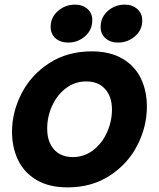

<svg xmlns="http://www.w3.org/2000/svg" viewBox="-20 -798 688 830"><path d="M32 -228Q32 -314 73.5 -394.5Q115 -475 193.5 -525.5Q272 -576 376 -576Q456 -576 510 -544Q564 -512 589.5 -458Q615 -404 615 -337Q615 -251 574 -170.5Q533 -90 455 -39Q377 12 272 12Q192 12 138 -20Q84 -52 58 -106.5Q32 -161 32 -228ZM464 -325Q464 -380 434.5 -413Q405 -446 353 -446Q304 -446 265.5 -417Q227 -388 205.5 -341Q184 -294 184 -242Q184 -185 213.5 -152Q243 -119 295 -119Q344 -119 382.5 -148.5Q421 -178 442.5 -225.5Q464 -273 464 -325ZM199 -682Q199 -723 230.5 -750.5Q262 -778 304 -778Q337 -778 358 -759.5Q379 -741 379 -711Q379 -669 348 -641.5Q317 -614 275 -614Q241 -614 220 -632.5Q199 -651 199 -682ZM415 -681Q415 -723 446 -750.5Q477 -778 519 -778Q552 -778 573.5 -759Q595 -740 595 -710Q595 -668 563.5 -641Q532 -614 490 -614Q457 -614 436 -632.5Q415 -651 415 -681Z"/></svg>

Font: Open Sauce Sans ExBold Italic
Style: Regular
Weight: 800
Italic angle: -10°
Designer: Alfredo Marco Pradil
Foundry: Creative Sauce Fz LLC
Version: Version 1.477